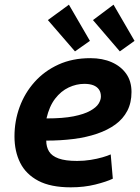

<svg xmlns="http://www.w3.org/2000/svg" viewBox="-20 -789 600 822"><path d="M283 13Q197 13 144 -15Q91 -43 66.5 -92Q42 -141 42 -205Q42 -271 64 -331Q86 -391 128 -438Q170 -485 230 -512.5Q290 -540 367 -540Q419 -540 458.5 -522.5Q498 -505 520.5 -473Q543 -441 543 -395Q543 -349 525 -314.5Q507 -280 474 -256Q441 -232 395.5 -216.5Q350 -201 295 -194Q240 -187 178 -187Q178 -160 190 -140.5Q202 -121 231 -110.5Q260 -100 310 -100Q340 -100 368 -104.5Q396 -109 418.5 -115.5Q441 -122 454 -128L463 -24Q436 -11 388 1Q340 13 283 13ZM179 -282Q250 -282 295 -291Q340 -300 366 -314.5Q392 -329 402 -345Q412 -361 412 -376Q412 -394 403.5 -406Q395 -418 379.5 -424Q364 -430 341 -430Q307 -430 274 -414.5Q241 -399 216 -366.5Q191 -334 179 -282ZM301 -569 185 -703 275 -769 365 -614ZM493 -569 378 -703 466 -769 556 -614Z"/></svg>

Font: Ubuntu Sans Mono
Style: Italic
Weight: 400
Italic angle: -13.5°
Monospace: yes
Designer: Dalton Maag Ltd
Foundry: Dalton Maag Ltd
Version: Version 1.006